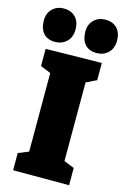

<svg xmlns="http://www.w3.org/2000/svg" viewBox="-167 -1013 706 1077"><g transform="rotate(15 186.0 -475.0)"><path d="M349 -610 270 -572 289 -600V-105L270 -132L349 -100V0H24V-100L101 -131L84 -105V-600L108 -571L24 -605V-705L349 -710ZM306 -756Q262 -756 238.5 -781.5Q215 -807 214 -853Q213 -898 240 -924Q267 -950 306 -950Q350 -950 374.5 -924Q399 -898 399 -853Q399 -807 372 -781.5Q345 -756 306 -756ZM64 -756Q21 -756 -2.5 -781.5Q-26 -807 -27 -853Q-28 -898 -1.5 -924Q25 -950 64 -950Q108 -950 133 -924Q158 -898 158 -853Q158 -807 130.5 -781.5Q103 -756 64 -756Z"/></g></svg>

Font: Bitter Thin Black
Style: Regular
Weight: 900
Version: Version 3.020